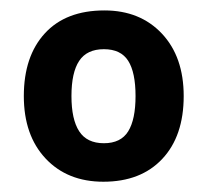

<svg xmlns="http://www.w3.org/2000/svg" viewBox="-20 -691 400 370"><path d="M334 -505.9Q334 -428.7 292.7 -384.8Q251.5 -340.8 179.2 -340.8Q109.9 -340.8 67.9 -385.5Q25.9 -430.2 25.9 -505.9Q25.9 -582.5 66.4 -626.7Q106.9 -670.9 181.2 -670.9Q250 -670.9 292 -626.2Q334 -581.5 334 -505.9ZM117.7 -505.9Q117.7 -460.9 132.6 -438Q147.5 -415 180.2 -415Q212.9 -415 227.1 -438Q241.2 -460.9 241.2 -505.9Q241.2 -551.3 227.1 -573.7Q212.9 -596.2 180.2 -596.2Q147.5 -596.2 132.6 -573.7Q117.7 -551.3 117.7 -505.9Z"/></svg>

Font: Bpm'online Open Sans
Style: Bold
Weight: 700
Foundry: Ascender Corporation
Version: Version 1.10